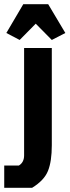

<svg xmlns="http://www.w3.org/2000/svg" viewBox="-71 -738 329 908"><path d="M43 -511H174V-51Q174 25 156 70Q138 115 81 150H-51V45H18Q43 30 43 -3ZM39 -718H157L238 -582L174 -549L98 -626L22 -549L-41 -582Z"/></svg>

Font: Jockey One
Style: Regular
Weight: 400
Designer: TypeTogether
Foundry: TypeTogether
Version: Version 1.002